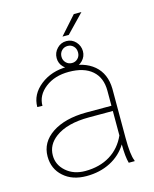

<svg xmlns="http://www.w3.org/2000/svg" viewBox="-118 -861 764 951"><g transform="rotate(-15 264.0 -386.0)"><path d="M455.6 0C455.6 0 455.6 -4.4 455.6 -4.4C455.6 -4.4 455.6 -4.4 455.6 -4.4C446.3 -25.4 441.9 -64.5 441.9 -122.6C441.9 -122.6 441.9 -375 441.9 -375C441.9 -375 441.9 -375 441.9 -375C440.9 -426.8 423.8 -466.8 390.1 -495.6C356.4 -523.9 311.5 -538.1 254.4 -538.1C254.4 -538.1 254.4 -538.1 254.4 -538.1C199.7 -538.1 153.3 -522.9 115.7 -493.2C78.1 -463.4 59.1 -426.8 59.1 -383.8C59.1 -383.8 85.4 -382.8 85.4 -382.8C85.4 -382.8 85.4 -382.8 85.4 -382.8C85.4 -419.4 101.6 -449.7 133.8 -474.6C166 -499.5 206.1 -511.7 254.4 -511.7C254.4 -511.7 254.4 -511.7 254.4 -511.7C306.2 -511.7 346.2 -499.5 374 -475.1C401.9 -450.7 415.5 -416.5 415.5 -372.1C415.5 -372.1 415.5 -294.9 415.5 -294.9C415.5 -294.9 285.2 -294.9 285.2 -294.9C285.2 -294.9 285.2 -294.9 285.2 -294.9C212.4 -294.4 154.3 -279.3 110.8 -250.5C66.9 -221.2 44.9 -182.1 44.9 -133.8C44.9 -133.8 44.9 -133.8 44.9 -133.8C44.9 -91.3 60.1 -56.6 89.8 -30.3C119.6 -3.4 158.7 9.8 207.5 9.8C207.5 9.8 207.5 9.8 207.5 9.8C252.9 9.8 293.9 0.5 330.1 -18.1C366.2 -36.6 394.5 -63 415.5 -96.7C415.5 -96.7 415.5 -96.7 415.5 -96.7C415.5 -54.7 418.9 -22.5 425.3 0C425.3 0 455.6 0 455.6 0ZM207.5 -16.1C168 -16.1 135.7 -27.3 109.9 -49.8C84 -72.3 71.3 -99.6 71.3 -131.8C71.3 -131.8 71.3 -131.8 71.3 -131.8C71.3 -168.5 87.4 -198.7 120.1 -223.1C120.1 -223.1 120.1 -223.1 120.1 -223.1C160.2 -252.9 217.8 -268.1 293.5 -268.1C293.5 -268.1 415.5 -268.1 415.5 -268.1C415.5 -268.1 415.5 -142.6 415.5 -142.6C415.5 -142.6 415.5 -142.6 415.5 -142.6C397.5 -102.5 371.1 -71.3 335.4 -49.3C299.8 -27.3 256.8 -16.1 207.5 -16.1C207.5 -16.1 207.5 -16.1 207.5 -16.1ZM270 -688.5C270 -688.5 302.2 -688.5 302.2 -688.5C302.2 -688.5 392.1 -781.7 392.1 -781.7C392.1 -781.7 353 -781.7 353 -781.7C353 -781.7 270 -688.5 270 -688.5ZM214.4 -592.8C214.4 -574.7 220.7 -558.6 233.9 -545.4C247.1 -532.2 263.2 -525.4 282.2 -525.4C282.2 -525.4 282.2 -525.4 282.2 -525.4C301.3 -525.4 316.9 -532.2 330.1 -545.9C342.8 -559.1 349.1 -574.7 349.1 -592.8C349.1 -592.8 349.1 -592.8 349.1 -592.8C349.1 -610.8 342.8 -627 330.1 -641.1C316.9 -655.3 301.3 -662.1 282.2 -662.1C263.2 -662.1 247.6 -655.3 234.4 -641.6C221.2 -627.9 214.4 -611.8 214.4 -592.8C214.4 -592.8 214.4 -592.8 214.4 -592.8ZM239.3 -592.8C239.3 -606 243.7 -616.7 252 -625C260.3 -633.3 270.5 -637.2 282.2 -637.2C293.9 -637.2 303.7 -633.3 312 -625C320.3 -616.7 324.2 -606 324.2 -592.8C324.2 -592.8 324.2 -592.8 324.2 -592.8C324.2 -580.6 320.3 -570.3 312 -562C303.7 -553.7 293.9 -549.8 282.2 -549.8C270.5 -549.8 260.3 -553.7 252 -562C243.7 -570.3 239.3 -580.6 239.3 -592.8C239.3 -592.8 239.3 -592.8 239.3 -592.8Z"/></g></svg>

Font: WOX
Style: Regular
Weight: 500
Designer: Google
Foundry: ""
Version: ""